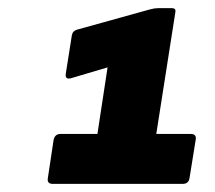

<svg xmlns="http://www.w3.org/2000/svg" viewBox="-20 -791 530 473"><path d="M110 -338Q95 -338 98 -353L112 -446Q115 -461 129 -461H220L245 -625L154 -598Q140 -595 142 -609L157 -704Q159 -715 170 -718L350 -768Q361 -771 371 -771H403Q414 -771 412 -761L365 -461H450Q465 -461 462 -446L447 -353Q445 -338 430 -338Z"/></svg>

Font: Sofia Sans ExtraBlack
Style: Italic
Weight: 1000
Italic angle: -9°
Designer: Botio Nikoltchev, Ani Petrova
Foundry: lettersoup
Version: Version 4.100; ttfautohint (v1.8.4.7-5d5b)